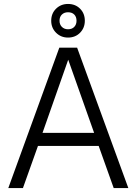

<svg xmlns="http://www.w3.org/2000/svg" viewBox="-20 -951 691 971"><path d="M22 0 280 -710H370L629 0H555L479 -213H172L96 0ZM195 -279H456L325 -649ZM324 -761Q288 -761 263.5 -785.5Q239 -810 239 -846Q239 -883 263.5 -907Q288 -931 324 -931Q361 -931 385 -907Q409 -883 409 -846Q409 -810 385 -785.5Q361 -761 324 -761ZM324 -803Q344 -803 355.5 -815Q367 -827 367 -846Q367 -866 355.5 -877.5Q344 -889 324 -889Q305 -889 293 -877.5Q281 -866 281 -846Q281 -827 293 -815Q305 -803 324 -803Z"/></svg>

Font: Geist Light
Style: Regular
Weight: 400
Designer: Basement.studio, Andrés Briganti, Mateo Zaragoza
Foundry: Basement.studio, Vercel, Andrés Briganti, Guido Ferreyra, Mateo Zaragoza
Version: Version 1.401